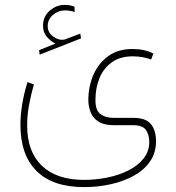

<svg xmlns="http://www.w3.org/2000/svg" viewBox="-20 -514 717 780"><path d="M205.1 -336.9Q185.5 -346.7 170.2 -364.5Q154.8 -382.3 154.8 -409.2Q154.8 -447.3 182.1 -470.7Q209.5 -494.1 241.7 -494.1Q254.4 -494.1 262.2 -492.7Q270 -491.2 282.7 -486.8L283.2 -465.3Q264.6 -471.7 243.7 -471.7Q215.8 -471.7 194.8 -453.1Q173.8 -434.6 173.8 -408.7Q173.8 -381.8 195.6 -366Q217.3 -350.1 236.8 -352.5Q243.2 -353 250.5 -356.4L306.2 -377.4L309.1 -357.9L141.1 -292L138.7 -310.1ZM321.8 246.1Q194.3 246.1 128.7 180.9Q63 115.7 63 -6.8Q63 -48.3 70.6 -92.8Q78.1 -137.2 91.8 -180.7L117.7 -170.9Q106 -130.4 98.1 -87.9Q90.3 -45.4 90.3 -3.9Q90.3 102.1 150.1 159.4Q210 216.8 321.8 216.8Q369.1 216.8 416 207.3Q462.9 197.8 501.5 178.5Q540 159.2 563.2 130.1Q586.4 101.1 586.4 62.5Q586.4 33.7 573 14.2Q559.6 -5.4 521 -5.4H441.9Q402.3 -5.4 379.9 -20Q357.4 -34.7 348.1 -58.1Q338.9 -81.5 338.9 -107.9Q338.9 -162.1 359.1 -209.2Q379.4 -256.3 419.2 -285.6Q459 -314.9 518.1 -314.9Q568.4 -314.9 603 -296.4L594.2 -272.5Q577.6 -278.3 559.1 -281.7Q540.5 -285.2 519 -285.2Q468.8 -285.2 435.1 -261.5Q401.4 -237.8 384.5 -197.5Q367.7 -157.2 367.7 -107.4Q367.7 -65.4 388.2 -50.3Q408.7 -35.2 441.9 -35.2H521Q572.8 -35.2 593.3 -9.8Q613.8 15.6 613.8 60.5Q613.8 106.9 589.6 141.8Q565.4 176.8 523.9 199.7Q482.4 222.7 430.2 234.4Q377.9 246.1 321.8 246.1Z"/></svg>

Font: Vazirmatn UI FD Thin
Style: Regular
Weight: 100
Designer: Saber Rastikerdar
Foundry: Saber Rastikerdar
Version: Version 33.003